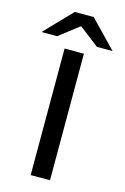

<svg xmlns="http://www.w3.org/2000/svg" viewBox="-175 -903 623 960"><g transform="rotate(15 137.0 -422.5)"><path d="M86 0V-655H186V0ZM-47 -705 88 -845H186L321 -705H240L139 -783H135L34 -705Z"/></g></svg>

Font: Source Sans 3 ExtraLight Medium
Style: Regular
Weight: 500
Version: Version 3.052;hotconv 1.1.0;makeotfexe 2.6.0